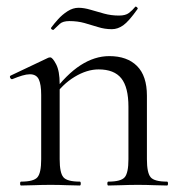

<svg xmlns="http://www.w3.org/2000/svg" viewBox="-20 -572 557 592"><path d="M314 0Q311 0 311 -6Q311 -12 314 -12Q353 -12 364.5 -25.5Q376 -39 376 -81V-243Q376 -303 354 -330.5Q332 -358 284 -358Q248 -358 210 -335Q172 -312 145 -272L141 -284Q185 -343 228.5 -371Q272 -399 317 -399Q372 -399 402.5 -368.5Q433 -338 433 -277V-81Q433 -39 444.5 -25.5Q456 -12 495 -12Q498 -12 498 -6Q498 0 495 0Q478 0 454.5 -1Q431 -2 405 -2Q379 -2 355 -1Q331 0 314 0ZM45 0Q42 0 42 -6Q42 -12 45 -12Q84 -12 95.5 -25.5Q107 -39 107 -81V-279Q107 -312 99.5 -327.5Q92 -343 72 -343Q62 -343 48.5 -339Q35 -335 18 -328Q14 -327 11.5 -332Q9 -337 13 -339L129 -394Q132 -395 135 -395Q142 -395 153 -374Q164 -353 164 -313V-81Q164 -39 175.5 -25.5Q187 -12 226 -12Q229 -12 229 -6Q229 0 226 0Q209 0 185.5 -1Q162 -2 136 -2Q110 -2 86 -1Q62 0 45 0ZM347 -524Q367 -524 377.5 -532Q388 -540 397 -551Q399 -553 402.5 -549.5Q406 -546 404 -544Q377 -506 360 -494Q343 -482 325 -482Q303 -482 282.5 -488.5Q262 -495 240.5 -501Q219 -507 194 -507Q174 -507 164.5 -498.5Q155 -490 145 -480Q143 -479 139.5 -481.5Q136 -484 138 -487Q146 -498 159 -512.5Q172 -527 188.5 -537.5Q205 -548 222 -548Q239 -548 259 -542Q279 -536 301 -530Q323 -524 347 -524Z"/></svg>

Font: Cormorant Garamond Light
Style: Regular
Weight: 400
Version: Version 4.001